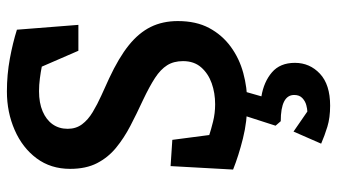

<svg xmlns="http://www.w3.org/2000/svg" viewBox="-230 -502 976 556"><g transform="rotate(-90 258.0 -224.0)"><path d="M238 4Q185 4 135 -8.5Q85 -21 45 -37L55 -218L131 -213L145 -106Q160 -101 184 -95Q208 -89 234 -89Q267 -89 295 -99Q323 -109 341 -129.5Q359 -150 359 -182Q359 -209 347 -228Q335 -247 310.5 -263Q286 -279 246 -298Q207 -316 171.5 -334.5Q136 -353 108 -376Q80 -399 63.5 -431Q47 -463 47 -509Q47 -565 77.5 -606Q108 -647 159.5 -669.5Q211 -692 271 -692Q320 -692 366 -683.5Q412 -675 450 -663L464 -485H389L343 -591Q328 -594 309 -596.5Q290 -599 272 -599Q238 -599 213.5 -588.5Q189 -578 176 -559.5Q163 -541 163 -516Q163 -492 176 -474.5Q189 -457 211.5 -443.5Q234 -430 259.5 -418.5Q285 -407 309 -396Q369 -368 405 -339Q441 -310 458 -275.5Q475 -241 475 -197Q475 -144 455 -106.5Q435 -69 401 -44Q367 -19 324.5 -7.5Q282 4 238 4ZM230 244Q195 244 169 236Q143 228 120 218L155 138L213 178Q220 178 231.5 175Q243 172 252 163.5Q261 155 261 140Q261 101 185 101L172 86L201 -4H271L257 45Q299 52 326.5 75.5Q354 99 354 142Q354 185 322.5 214.5Q291 244 230 244Z"/></g></svg>

Font: Kreon Light Medium
Style: Regular
Weight: 500
Version: Version 2.002